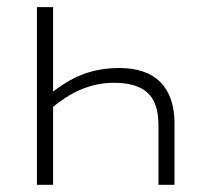

<svg xmlns="http://www.w3.org/2000/svg" viewBox="-20 -513 569 533"><path d="M419.9 0V-165.5Q419.9 -228 389.6 -255.6Q359.4 -283.2 295.9 -283.2Q253.9 -283.2 212.9 -267.8Q171.9 -252.4 127.4 -216.3V0H82.5V-493.2H127.4V-258.8Q172.9 -293.9 216.6 -309.1Q260.3 -324.2 311 -324.2Q386.7 -324.2 425.5 -284.7Q464.4 -245.1 464.4 -170.9V0Z"/></svg>

Font: Bpm'online Open Sans Light
Style: Regular
Weight: 300
Foundry: Ascender Corporation
Version: Version 1.10